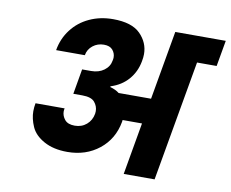

<svg xmlns="http://www.w3.org/2000/svg" viewBox="-81 -852 1147 955"><g transform="rotate(10 493.0 -374.5)"><path d="M986 -740 963 -609H864L757 0H601L647 -263H549L548 -254Q532 -165 465.5 -112Q399 -59 305 -59Q235 -59 187 -85.5Q139 -112 121.5 -152Q104 -192 104 -229Q104 -249 108 -270H255Q253 -262 253 -254Q253 -232 268.5 -213Q284 -194 319 -194Q354 -194 378.5 -215Q403 -236 409 -270Q410 -277 410 -283Q410 -308 393 -328.5Q376 -349 330 -349H285L307 -476H352Q391 -476 417.5 -495.5Q444 -515 449 -546Q451 -555 451 -562Q451 -583 437 -599.5Q423 -616 393 -616Q361 -616 337 -597Q313 -578 308 -548H163Q173 -607 208 -653Q243 -699 297 -724Q351 -749 416 -749Q511 -749 554 -705.5Q597 -662 597 -604Q597 -587 593 -567Q583 -513 549 -474Q515 -435 461 -418L460 -414Q489 -406 506 -392H670L731 -740Z"/></g></svg>

Font: Fz Poppins
Style: Bold Italic
Weight: 700
Italic angle: -10°
Designer: Ninad Kale (Devanagari), Jonny Pinhorn (Latin)
Foundry: Indian Type Foundry
Version: Vit hóa bi Vntype.Com & FontZin.Com